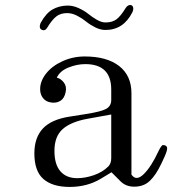

<svg xmlns="http://www.w3.org/2000/svg" viewBox="-20 -736 740 761"><path d="M315.9 -512.2Q403.3 -512.2 452.1 -474.4Q501 -436.5 501 -366.2V-43.9Q520 -16.6 549.8 -45.9Q579.6 -75.2 607.9 -136.2Q614.3 -149.4 618.7 -155.3Q623 -161.1 626.2 -161.1Q629.4 -161.1 632.8 -160.2Q639.6 -158.2 641.6 -152.6Q643.6 -147 641.1 -138.4Q638.7 -129.9 633.8 -118.4Q628.9 -106.9 622.1 -92.8Q619.6 -87.4 618.2 -85Q598.1 -42.5 574 -19.3Q549.8 3.9 512.2 3.9Q479 3.9 458 -17.1L421.9 -53.2L379.9 -27.8Q325.7 4.9 255.9 4.9Q188 4.9 152.1 -26.4Q116.2 -57.6 116.2 -127.9Q116.2 -190.4 149.9 -226.6Q183.6 -262.7 256.8 -273.9L321.8 -284.2Q381.3 -293.5 401.1 -304.7Q420.9 -315.9 420.9 -339.8V-380.9Q420.9 -481.9 317.9 -481.9Q285.2 -481.9 251.2 -468.3Q217.3 -454.6 205.1 -428.2Q220.7 -424.8 232.9 -409.2Q245.1 -393.6 240.2 -371.1Q235.4 -345.7 217.8 -335.4Q200.2 -325.2 175.8 -331.1Q159.2 -335.4 149.7 -348.4Q140.1 -361.3 139.2 -378.9Q137.7 -412.1 161.6 -443.1Q185.5 -474.1 227.3 -493.2Q269 -512.2 315.9 -512.2ZM142.1 -647Q162.6 -683.6 187.7 -698.2Q212.9 -712.9 246.1 -713.9Q268.6 -714.4 291.3 -704.1Q314 -693.8 329.6 -681.2Q345.2 -668.5 363.8 -657.7Q382.3 -647 397.9 -647Q424.8 -647 441.4 -659.2Q458 -671.4 478 -704.1Q485.4 -715.3 494.6 -716.1Q503.9 -716.8 507.1 -708.5Q510.3 -700.2 504.9 -688Q469.7 -617.2 397.9 -617.2Q377.9 -617.2 357.2 -627.7Q336.4 -638.2 321.3 -650.6Q306.2 -663.1 285.9 -673.6Q265.6 -684.1 246.1 -684.1Q219.7 -684.1 202.6 -670.4Q185.5 -656.7 167 -626Q159.2 -612.8 147 -617.2Q135.3 -621.6 138.2 -636.2Q139.2 -641.6 142.1 -647ZM195.8 -138.2Q195.8 -84 219.5 -56.9Q243.2 -29.8 286.1 -29.8Q317.4 -29.8 352.1 -41.7Q386.7 -53.7 409.2 -76.2Q420.9 -87.9 420.9 -108.9V-282.2L326.2 -265.1Q260.3 -252.9 228 -223.9Q195.8 -194.8 195.8 -138.2Z"/></svg>

Font: Director Light
Style: Regular
Weight: 100
Designer: Ange Degheest & May Jolivet & Justine Herbel
Foundry: Velvetyne Type Foundry
Version: Version 1.000;FEAKit 1.0